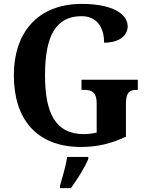

<svg xmlns="http://www.w3.org/2000/svg" viewBox="-20 -744 760 985"><path d="M396 10C481 10 553 -8 626 -43V-209C626 -267 642 -283 680 -283H687V-335H398V-283H411C455 -283 476 -267 476 -213V-64C455 -59 432 -56 410 -56C264 -56 211 -164 211 -358C211 -554 263 -661 398 -661C477 -661 514 -604 514 -525C593 -525 635 -562 635 -609C635 -673 555 -724 400 -724C171 -724 51 -574 51 -358C51 -137 164 10 396 10ZM288 208V221H344C375 178 417 113 433 71V61H325C318 106 300 167 288 208Z"/></svg>

Font: Noto Serif Ethiopic SemiCondensed
Style: Bold
Weight: 700
Width: 4
Designer: Monotype Design Team
Foundry: Monotype Imaging Inc.
Version: Version 2.102